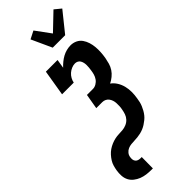

<svg xmlns="http://www.w3.org/2000/svg" viewBox="-386 -1021 1266 1266"><g transform="rotate(-45 247.0 -387.5)"><path d="M271 -815 206 -957 261 -985 338 -880 453 -990 498 -953 387 -815ZM163 215Q139 215 116 212Q93 209 72.5 201Q52 193 34 179Q16 165 6 145.5Q-4 126 -5.5 102.5Q-7 79 -3 55Q0 37 5 19.5Q10 2 20 -14Q30 -30 43 -44.5Q56 -59 71.5 -69.5Q87 -80 104.5 -87.5Q122 -95 140 -99Q158 -103 176 -103.5Q194 -104 211.5 -105.5Q229 -107 247 -114.5Q265 -122 278 -136Q291 -150 297 -167.5Q303 -185 306 -203Q309 -217 309.5 -231Q310 -245 309.5 -258.5Q309 -272 305 -284.5Q301 -297 293.5 -307.5Q286 -318 274 -324Q262 -330 248 -330H192L210 -435H266Q282 -435 297.5 -444Q313 -453 323 -467.5Q333 -482 337.5 -498Q342 -514 344 -530Q346 -542 347 -553.5Q348 -565 348 -576Q348 -587 345.5 -598Q343 -609 337.5 -618.5Q332 -628 322 -633Q312 -638 301 -638Q285 -638 268.5 -631Q252 -624 239 -612.5Q226 -601 217.5 -585.5Q209 -570 206 -554H97L127 -735H236L226 -673Q240 -688 256 -701Q272 -714 289.5 -723.5Q307 -733 326.5 -738Q346 -743 365 -743Q389 -743 410 -733Q431 -723 444 -704.5Q457 -686 464 -663.5Q471 -641 473 -617.5Q475 -594 473.5 -569.5Q472 -545 468 -521Q464 -500 458 -478.5Q452 -457 439.5 -438Q427 -419 408.5 -404Q390 -389 371 -380Q392 -365 406 -342.5Q420 -320 426.5 -294Q433 -268 433 -240Q433 -212 428 -184Q426 -169 422.5 -154.5Q419 -140 413 -126Q407 -112 399.5 -98.5Q392 -85 382 -72.5Q372 -60 359.5 -50Q347 -40 334 -31.5Q321 -23 306.5 -17Q292 -11 277 -7.5Q262 -4 247.5 -2.5Q233 -1 218 -0.5Q203 0 188 1.5Q173 3 159 9Q145 15 134.5 27.5Q124 40 122 55Q120 66 121 76.5Q122 87 128 95Q134 103 143.5 106.5Q153 110 164 110H176L175 215Z"/></g></svg>

Font: Iosevka Curly Slab Extrabold
Style: Italic
Weight: 800
Italic angle: -9°
Monospace: yes
Designer: Belleve Invis
Foundry: Belleve Invis
Version: Version 22.1.2; ttfautohint (v1.8.4)